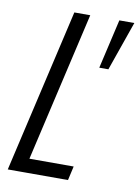

<svg xmlns="http://www.w3.org/2000/svg" viewBox="-82 -776 606 832"><g transform="rotate(10 220.5 -360.0)"><path d="M11 0 177 -720H247L81 0ZM53 0 67 -62H290L276 0ZM365 -503H325L375 -720H441Z"/></g></svg>

Font: Instrument Sans Condensed
Style: Italic
Weight: 400
Width: 3
Italic angle: -13°
Designer: Rodrigo Fuenzalida
Foundry: fragTYPE
Version: Version 1.000;gftools[0.9.28]